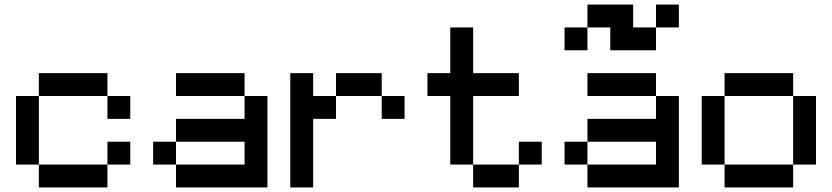

<svg xmlns="http://www.w3.org/2000/svg" viewBox="-20 -820 3640 840"><path d="M450 0H150V-100H50V-400H150V-500H450V-400H550V-300H450V-400H150V-100H450V-200H550V-100H450Z M650 -100V-200H750V-300H1050V-400H750V-500H1050V-400H1150V0H750V-100ZM750 -100H1050V-200H750Z M1250 0V-500H1350V-400H1450V-500H1650V-400H1750V-300H1650V-400H1450V-300H1350V0Z M1850 -400V-500H1950V-700H2050V-500H2250V-400H2050V-100H2250V-200H2350V-100H2250V0H2050V-100H1950V-400Z M2450 -100V-200H2550V-300H2850V-400H2550V-500H2850V-400H2950V0H2550V-100ZM2550 -100H2850V-200H2550ZM2450 -600V-700H2550V-800H2750V-700H2850V-800H2950V-700H2850V-600H2650V-700H2550V-600Z M3450 0H3150V-100H3050V-400H3150V-500H3450V-400H3550V-100H3450ZM3150 -100H3450V-400H3150Z"/></svg>

Font: Matrix Sans
Style: Regular
Weight: 400
Designer: Brad Neil
Version: Version 1.100